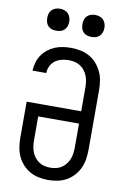

<svg xmlns="http://www.w3.org/2000/svg" viewBox="-102 -1007 705 1075"><g transform="rotate(10 250.0 -470.0)"><path d="M250 8Q223 8 196 2.5Q169 -3 146 -16Q123 -29 104.5 -49.5Q86 -70 75 -94.5Q64 -119 60 -146Q56 -173 56 -200V-403H366V-535Q366 -552 364 -569Q362 -586 356 -602Q350 -618 339.5 -632Q329 -646 314.5 -655.5Q300 -665 283 -669Q266 -673 249 -673Q229 -673 208.5 -668Q188 -663 171.5 -651Q155 -639 145.5 -619.5Q136 -600 136 -580H58Q59 -603 65.5 -626Q72 -649 85 -668.5Q98 -688 117 -703Q136 -718 157.5 -727Q179 -736 202.5 -739.5Q226 -743 249 -743Q276 -743 303 -737.5Q330 -732 353.5 -719Q377 -706 395 -685.5Q413 -665 424.5 -640.5Q436 -616 440 -589Q444 -562 444 -535V-200Q444 -173 440 -146Q436 -119 425 -94.5Q414 -70 395.5 -49.5Q377 -29 354 -16Q331 -3 304 2.5Q277 8 250 8ZM250 -62Q267 -62 284 -66Q301 -70 315 -79.5Q329 -89 339.5 -103Q350 -117 356 -133Q362 -149 364 -166Q366 -183 366 -200V-333H134V-200Q134 -183 136 -166Q138 -149 144 -133Q150 -117 160.5 -103Q171 -89 185 -79.5Q199 -70 216 -66Q233 -62 250 -62ZM350 -823Q337 -823 325 -826.5Q313 -830 304 -839Q295 -848 291.5 -860Q288 -872 288 -885Q288 -898 291.5 -910Q295 -922 304 -931Q313 -940 325 -944Q337 -948 350 -948Q363 -948 375 -944Q387 -940 396 -931Q405 -922 409 -910Q413 -898 413 -885Q413 -872 409 -860Q405 -848 396 -839Q387 -830 375 -826.5Q363 -823 350 -823ZM150 -823Q137 -823 125 -826.5Q113 -830 104 -839Q95 -848 91.5 -860Q88 -872 88 -885Q88 -898 91.5 -910Q95 -922 104 -931Q113 -940 125 -944Q137 -948 150 -948Q163 -948 175 -944Q187 -940 196 -931Q205 -922 209 -910Q213 -898 213 -885Q213 -872 209 -860Q205 -848 196 -839Q187 -830 175 -826.5Q163 -823 150 -823Z"/></g></svg>

Font: Iosevka www.saffi
Style: Regular
Weight: 400
Monospace: yes
Designer: Belleve Invis
Foundry: Belleve Invis
Version: Version 22.0.2; ttfautohint (v1.8.3)